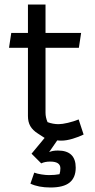

<svg xmlns="http://www.w3.org/2000/svg" viewBox="-20 -616 421 852"><path d="M115 199 132 150Q145 155 164 158Q183 161 197 161Q224 161 244 157Q248 145 248 131Q248 101 203 101Q179 101 163 109L120 66L178 -4Q171 -9 148 -23.5Q125 -38 114.5 -56.5Q104 -75 104 -101V-404H20L30 -470H104V-596H182V-470H340L330 -404H182V-116Q182 -95 191 -74Q215 -65 240 -65Q256 -65 281.5 -71Q307 -77 329 -86L351 -19Q331 -9 303 -0.5Q275 8 253 8Q240 8 234 7L198 59Q213 52 237 52Q316 52 316 128Q316 172 289 194Q262 216 204 216Q151 216 115 199Z"/></svg>

Font: Athiti Medium
Style: Regular
Weight: 500
Designer: CadsonDemak Team
Foundry: CadsonDemak
Version: Version 1.032